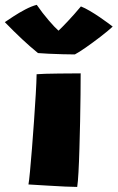

<svg xmlns="http://www.w3.org/2000/svg" viewBox="-96 -752 476 776"><path d="M216 3.5Q200 3.5 166.5 2Q133 0.5 93.5 -2Q54 -4.5 19 -6.5Q21.5 -19.5 25.2 -58.8Q29 -98 33.2 -151.8Q37.5 -205.5 41.5 -263Q45.5 -320.5 48.5 -370.8Q51.5 -421 52 -452Q63 -453 87.8 -453.8Q112.5 -454.5 141.5 -454.8Q170.5 -455 195 -455.2Q219.5 -455.5 230 -455.5Q230 -421 229.5 -370Q229 -319 227.8 -262Q226.5 -205 225 -151.2Q223.5 -97.5 221.2 -56.2Q219 -15 216 3.5ZM231 -726Q246.5 -720 267 -708Q287.5 -696 307.2 -682.5Q327 -669 341.5 -658.2Q356 -647.5 359.5 -644.5Q340.5 -627 310 -603.5Q279.5 -580 250.8 -560Q222 -540 206.5 -532Q186 -532 157.2 -532.8Q128.5 -533.5 101.5 -534.8Q74.5 -536 57.5 -537.5Q25 -564 -7.2 -594.2Q-39.5 -624.5 -76.5 -662.5Q-63.5 -671.5 -41.2 -686Q-19 -700.5 6.2 -713.8Q31.5 -727 52.5 -732.5Q76 -698.5 100.8 -669.8Q125.5 -641 140.5 -628Q151 -637.5 177.2 -665.2Q203.5 -693 231 -726Z"/></svg>

Font: Grandstander Black
Style: Regular
Weight: 900
Designer: Tyler Finck
Foundry: Etcetera Type Co
Version: Version 1.200; ttfautohint (v1.8.3)